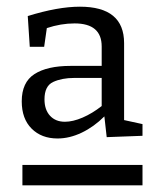

<svg xmlns="http://www.w3.org/2000/svg" viewBox="-20 -728 478 574"><path d="M351 -369 406 -357V-322L299 -318L292 -380Q261 -349 224.5 -331.5Q188 -314 152 -314Q104 -314 74.5 -343.5Q45 -373 45 -425Q45 -482 83 -506.5Q121 -531 191 -531H284V-589Q284 -658 203 -658Q162 -658 120 -644L112 -588H69L63 -680Q153 -708 219 -708Q351 -708 351 -599ZM174 -364Q198 -364 227 -376.5Q256 -389 284 -411V-495H202Q165 -495 139 -483Q113 -471 113 -431Q113 -400 129.5 -382Q146 -364 174 -364ZM406 -174H47V-235H406Z"/></svg>

Font: Bitter Pro
Style: Regular
Weight: 400
Designer: Sol Matas, and Bitter project Authors
Foundry: Sol Matas
Version: Version 1.010